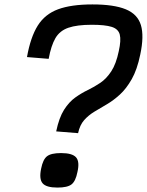

<svg xmlns="http://www.w3.org/2000/svg" viewBox="-20 -834 664 868"><path d="M234 -240Q247 -302 269.5 -337.5Q292 -373 320 -393Q348 -413 377 -427Q406 -441 433.5 -459.5Q461 -478 483 -511.5Q505 -545 517 -603Q528 -652 521.5 -677.5Q515 -703 485 -712.5Q455 -722 395 -722Q328 -722 289 -708.5Q250 -695 230.5 -661.5Q211 -628 200 -568L102 -576Q118 -666 150.5 -718Q183 -770 242.5 -792Q302 -814 398 -814Q495 -814 548.5 -792Q602 -770 617 -720.5Q632 -671 614 -587Q600 -519 575.5 -476Q551 -433 522 -406.5Q493 -380 463 -362.5Q433 -345 406.5 -329Q380 -313 360.5 -291Q341 -269 333 -232ZM240 14Q189 14 172.5 -5.5Q156 -25 166 -72Q174 -113 192.5 -127.5Q211 -142 256 -142Q307 -142 324 -122.5Q341 -103 330 -56Q322 -15 303.5 -0.5Q285 14 240 14Z"/></svg>

Font: Victor Mono Thin
Style: Italic
Weight: 100
Italic angle: -12°
Monospace: yes
Designer: Rune Bjørnerås
Version: Version 1.561;gftools[0.9.30]